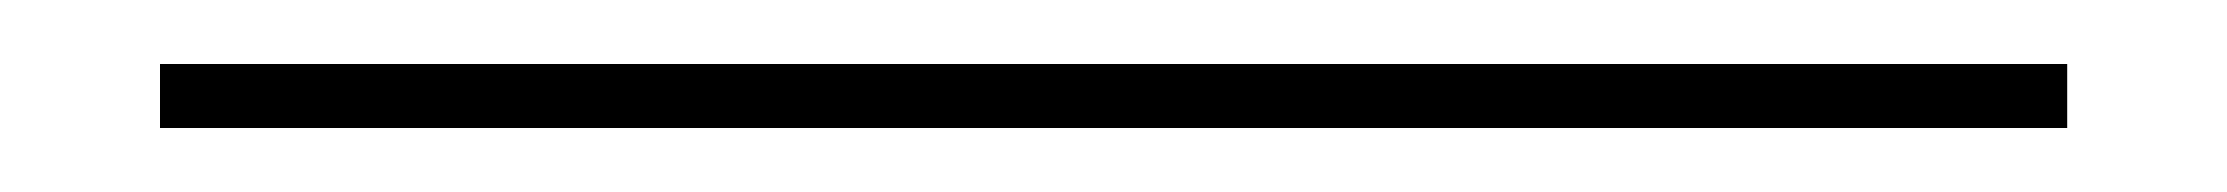

<svg xmlns="http://www.w3.org/2000/svg" viewBox="-20 20 696 60"><path d="M30 60V40H626V60Z"/></svg>

Font: Big Shoulders Display
Style: Regular
Weight: 400
Designer: Patric King
Foundry: XO Type Co
Version: Version 1.000; ttfautohint (v1.8.2)